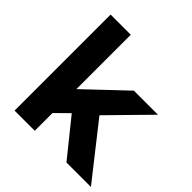

<svg xmlns="http://www.w3.org/2000/svg" viewBox="-194 -896 1049 1049"><g transform="rotate(45 331.0 -371.0)"><path d="M303 -211 228 -137V0H72V-742H228V-322L456 -538H642L418 -310L662 0H473Z"/></g></svg>

Font: Montserrat Alternates
Style: Bold
Weight: 700
Designer: Julieta Ulanovsky
Foundry: Julieta Ulanovsky
Version: Version 7.200